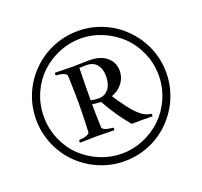

<svg xmlns="http://www.w3.org/2000/svg" viewBox="-137 -947 1182 1122"><g transform="rotate(-20 454.5 -385.5)"><path d="M49.8 -386.2Q49.8 -441.9 64.2 -493.4Q78.6 -544.9 105 -589.8Q131.3 -634.8 168.5 -671.6Q205.6 -708.5 250.5 -734.9Q295.4 -761.2 347.2 -775.6Q398.9 -790 455.1 -790Q511.2 -790 563.2 -775.4Q615.2 -760.7 660.2 -733.9Q705.1 -707 741.7 -669.9Q778.3 -632.8 804.4 -587.9Q830.6 -543 844.7 -491.9Q858.9 -440.9 858.9 -386.2Q858.9 -331.1 844.7 -279.5Q830.6 -228 804.4 -183.1Q778.3 -138.2 741.9 -100.8Q705.6 -63.5 660.6 -36.9Q615.7 -10.3 563.7 4.4Q511.7 19 455.1 19Q399.4 19 347.9 4.6Q296.4 -9.8 251.5 -35.9Q206.5 -62 169.4 -98.6Q132.3 -135.3 105.7 -180.4Q79.1 -225.6 64.5 -277.6Q49.8 -329.6 49.8 -386.2ZM98.1 -386.2Q98.1 -309.6 127.7 -242.2Q157.2 -174.8 206.3 -128.2Q255.4 -81.5 320.3 -54.7Q385.3 -27.8 455.1 -27.8Q524.4 -27.8 589.4 -54.9Q654.3 -82 703.4 -128.7Q752.4 -175.3 782.2 -242.7Q812 -310.1 812 -386.2Q812 -460.9 782.2 -528.1Q752.4 -595.2 703.4 -641.8Q654.3 -688.5 589.4 -715.8Q524.4 -743.2 455.1 -743.2Q385.3 -743.2 320.3 -716.3Q255.4 -689.5 206.3 -643.1Q157.2 -596.7 127.7 -529.5Q98.1 -462.4 98.1 -386.2ZM312 -214.8Q316.9 -318.4 316.9 -399.9Q316.9 -454.6 313 -563Q309.6 -585 247.1 -589.8Q245.1 -594.2 245.1 -599.1Q245.1 -600.1 248 -606Q311.5 -604 353 -604Q366.7 -604 401.4 -605Q436 -606 461.9 -606Q529.3 -606 568.1 -573.2Q606.9 -540.5 606.9 -487.8Q606.9 -446.3 581.5 -412.6Q556.2 -378.9 513.2 -363.8Q524.9 -342.8 566.9 -286.1Q599.6 -242.2 629.9 -216.8Q660.2 -191.4 694.8 -188Q696.8 -184.1 696.8 -180.2Q696.8 -175.8 695.8 -171.9Q675.8 -172.9 630.9 -172.9Q586.9 -172.9 566.9 -171.9Q502 -246.6 441.9 -354Q412.6 -354 388.2 -358.9Q388.2 -289.1 391.1 -214.8Q394.5 -192.9 458 -188Q460 -184.1 460 -179.2Q460 -175.8 458 -171.9Q391.6 -173.8 353 -173.8Q310.5 -173.8 245.1 -171.9Q245.1 -172.4 244.6 -175Q244.1 -177.7 244.1 -179.2Q244.1 -184.1 246.1 -188Q312 -193.4 312 -214.8ZM435.1 -585Q400.9 -585 391.1 -584Q388.2 -494.1 388.2 -383.8Q407.2 -377.9 437 -377.9Q467.3 -377.9 487.1 -395.5Q506.8 -413.1 513.9 -436.5Q521 -460 521 -487.8Q521 -530.8 499.3 -557.9Q477.5 -585 435.1 -585Z"/></g></svg>

Font: Jacques Francois
Style: Regular
Weight: 400
Designer: Manvel Shmavonyan, Alexei Vanyashin
Foundry: Cyreal (www.cyreal.org)
Version: Version 1.003